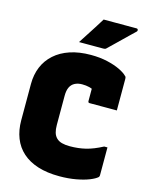

<svg xmlns="http://www.w3.org/2000/svg" viewBox="-139 -1027 877 1133"><g transform="rotate(15 300.0 -460.5)"><path d="M336 20Q261 20 204.5 2Q148 -16 110 -50Q72 -84 53 -132.5Q34 -181 34 -241V-463Q34 -520 53.5 -567Q73 -614 111.5 -648.5Q150 -683 205.5 -701.5Q261 -720 332 -720Q388 -720 433.5 -709.5Q479 -699 511 -683.5Q543 -668 558 -652Q561 -650 562 -647.5Q563 -645 563.5 -642Q564 -639 564 -635Q564 -590 564 -540.5Q564 -491 564 -443Q523 -443 481.5 -443Q440 -443 398 -443Q392 -443 390 -446Q388 -449 388 -454Q388 -466 388 -479.5Q388 -493 388 -511.5Q388 -530 388 -557L415 -515Q391 -529 371 -534Q351 -539 327 -539Q301 -539 282 -529Q263 -519 253.5 -499Q244 -479 244 -447V-269Q244 -242 249.5 -223Q255 -204 268 -191Q281 -178 301.5 -172.5Q322 -167 350 -167Q402 -167 447 -178Q492 -189 547 -218H567Q567 -196 567 -174.5Q567 -153 567 -132.5Q567 -112 567 -90.5Q567 -69 567 -47Q567 -44 566 -41.5Q565 -39 563 -36Q549 -23 516.5 -10Q484 3 437.5 11.5Q391 20 336 20ZM350 -941Q389 -941 421 -941Q453 -941 484.5 -941Q516 -941 552 -941Q558 -941 560 -935Q562 -929 558 -924Q538 -905 521.5 -889Q505 -873 488.5 -857Q472 -841 453.5 -823Q435 -805 411 -782Q408 -778 403 -776.5Q398 -775 390 -775Q363 -775 338 -775Q313 -775 290 -775Q267 -775 244 -775Q262 -803 279.5 -830Q297 -857 315 -885Q333 -913 350 -941Z"/></g></svg>

Font: Recursive Monospace Black
Style: Regular
Weight: 900
Version: Version 1.047